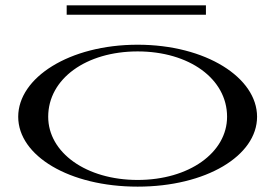

<svg xmlns="http://www.w3.org/2000/svg" viewBox="-20 -682 1028 717"><path d="M494 15C749 15 940 -100 940 -246C940 -392 749 -515 494 -515C239 -515 48 -392 48 -246C48 -100 239 15 494 15ZM494 -10C302 -10 160 -112 160 -246C160 -388 302 -490 494 -490C686 -490 828 -388 828 -246C828 -112 686 -10 494 -10ZM229 -662V-627H749V-662Z"/></svg>

Font: Sprat Extended
Style: Regular
Weight: 400
Width: 9
Designer: Ethan Nakache
Foundry: Collletttivo
Version: Version 2.000;Glyphs 3.2 (3217)